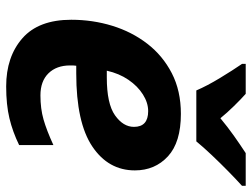

<svg xmlns="http://www.w3.org/2000/svg" viewBox="-117 -689 816 622"><g transform="rotate(90 291.0 -378.0)"><path d="M260 10Q164 10 104 -42.5Q44 -95 44 -201Q44 -270 63.5 -333.5Q83 -397 121.5 -447Q160 -497 217 -526.5Q274 -556 349 -556Q441 -556 486.5 -514Q532 -472 532 -407Q532 -321 454.5 -269Q377 -217 218 -217H193Q192 -211 192 -206.5Q192 -202 192 -197Q192 -153 217.5 -127Q243 -101 289 -101Q332 -101 367 -111Q402 -121 450 -143V-32Q407 -11 363 -0.5Q319 10 260 10ZM209 -316H231Q316 -316 353.5 -342.5Q391 -369 391 -404Q391 -450 340 -450Q313 -450 286 -433Q259 -416 238.5 -386Q218 -356 209 -316ZM273 -606Q258 -641 232.5 -683Q207 -725 187 -754V-766H284Q301 -751 323.5 -728Q346 -705 363 -684Q392 -708 419.5 -727.5Q447 -747 476 -766H582V-754Q562 -736 535 -709.5Q508 -683 482 -655.5Q456 -628 438 -606Z"/></g></svg>

Font: Noto IKEA Latin
Style: Bold Italic
Weight: 700
Italic angle: -12°
Designer: Monotype Design Team
Foundry: Monotype Imaging Inc.
Version: Version 1.0